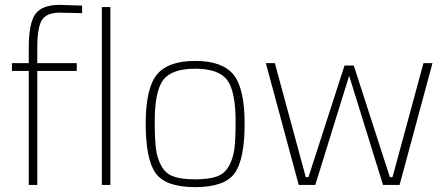

<svg xmlns="http://www.w3.org/2000/svg" viewBox="-20 -759 1831 788"><path d="M133 -468V0H98V-468H29V-500H98V-561Q98 -666 126 -702.5Q154 -739 225 -739L317 -736V-705Q253 -707 225 -707Q172 -707 152.5 -677.5Q133 -648 133 -560V-500H295V-468Z M398 0V-730H433V0Z M624 -453Q670 -509 781 -509Q892 -509 938 -453Q984 -397 984 -251Q984 -105 943 -48Q902 9 781 9Q660 9 619 -48Q578 -105 578 -251Q578 -397 624 -453ZM947 -259Q947 -385 912 -431Q877 -477 781 -477Q685 -477 650 -431Q615 -385 615 -259Q615 -188 620 -148.5Q625 -109 642.5 -77.5Q660 -46 692.5 -34.5Q725 -23 781 -23Q837 -23 869.5 -34.5Q902 -46 919.5 -77.5Q937 -109 942 -148.5Q947 -188 947 -259Z M1071 -500H1108L1235 -32H1246L1394 -490H1432L1580 -32H1591L1718 -500H1755L1620 0H1552L1413 -448L1274 0H1206Z"/></svg>

Font: Titillium Web ExtraLight
Style: Regular
Weight: 275
Version: Version 1.002;PS 57.000;hotconv 1.0.70;makeotf.lib2.5.55311